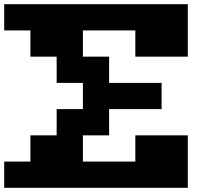

<svg xmlns="http://www.w3.org/2000/svg" viewBox="-20 -1020 1040 915"><path d="M0 -937.5V-1000H437.5H875V-875V-750H750H625V-812.5V-875H500H375V-812.5V-750H437.5H500V-687.5V-625H625H750V-562.5V-500H625H500V-437.5V-375H437.5H375V-312.5V-250H500H625V-312.5V-375H750H875V-250V-125H437.5H0V-187.5V-250H62.5H125V-312.5V-375H187.5H250V-437.5V-500H312.5H375V-562.5V-625H312.5H250V-687.5V-750H187.5H125V-812.5V-875H62.5H0Z"/></svg>

Font: Press Start 2P
Style: Regular
Weight: 500
Monospace: yes
Version: Version 2.14